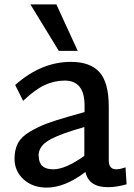

<svg xmlns="http://www.w3.org/2000/svg" viewBox="-20 -840 610 872"><path d="M333 -609H247L118 -820H236ZM550 -80 555 -3Q508 10 474 10Q384 12 368 -59Q275 12 192 12Q128 12 87 -25.5Q46 -63 46 -119Q46 -160 61.5 -189.5Q77 -219 115 -241.5Q153 -264 191.5 -278.5Q230 -293 300 -313L364 -331V-361Q364 -474 274 -474Q227 -474 183.5 -454Q140 -434 85 -382L49 -454Q167 -559 302 -559Q390 -559 432 -512Q474 -465 474 -355V-112Q474 -71 508 -71Q524 -71 550 -80ZM155 -131H156Q156 -71 222 -71Q277 -71 363 -132V-263L316 -249Q226 -221 190.5 -195.5Q155 -170 155 -131Z"/></svg>

Font: Martel Sans DemiBold
Style: Regular
Weight: 600
Designer: Dan Reynolds and Mathieu Réguer
Foundry: Dan Reynolds and Mathieu Réguer
Version: Version 1.001;PS 001.001;hotconv 1.0.70;makeotf.lib2.5.58329